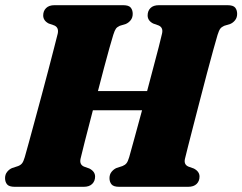

<svg xmlns="http://www.w3.org/2000/svg" viewBox="-22 -720 934 740"><path d="M288.5 -108.5Q283.5 -86 301.5 -78L322.5 -70.5Q344.5 -59 344.5 -39.5Q344.5 -22 333.2 -11Q322 0 300.5 0H35Q13 0 5.2 -9.5Q-2.5 -19 -2.5 -33.5Q-2.5 -48 5.8 -58Q14 -68 25 -72.5L48 -80Q58 -84 63.2 -90.8Q68.5 -97.5 73.5 -114.5Q79 -133.5 89.2 -170.8Q99.5 -208 112.2 -255.5Q125 -303 138.8 -353.8Q152.5 -404.5 164.8 -451.8Q177 -499 186.5 -535.5Q196 -572 200.5 -590.5Q205.5 -614 187 -622L165.5 -629.5Q144.5 -640.5 144.5 -660.5Q144.5 -678 155.8 -689Q167 -700 188 -700H452.5Q474.5 -700 482 -690.5Q489.5 -681 489.5 -666.5Q489.5 -652 481.5 -642Q473.5 -632 462.5 -627.5L439.5 -620.5Q429.5 -616 424.8 -609.5Q420 -603 414.5 -585.5Q409 -568.5 399.8 -535.2Q390.5 -502 379 -458.8Q367.5 -415.5 355.5 -369H545Q557.5 -416.5 569.2 -460.5Q581 -504.5 589.8 -538.8Q598.5 -573 602.5 -590.5Q608 -614 589 -622L568 -629.5Q547 -640.5 547 -660.5Q547 -678 558 -689Q569 -700 590.5 -700H854.5Q877 -700 884.5 -690.5Q892 -681 892 -666.5Q892 -652 884 -642Q876 -632 865 -627.5L842 -620.5Q832 -616 827 -609.5Q822 -603 816.5 -585.5Q811 -566.5 800 -527.5Q789 -488.5 775.8 -438Q762.5 -387.5 748.8 -334.5Q735 -281.5 722.8 -234Q710.5 -186.5 702 -152.8Q693.5 -119 691 -108.5Q685.5 -86 704 -78L725 -70.5Q747 -59 747 -39.5Q747 -22 735.8 -11Q724.5 0 703 0H437.5Q415.5 0 407.8 -9.5Q400 -19 400 -33.5Q400 -48 408.2 -58Q416.5 -68 427 -72.5L450 -80Q460 -84 465.5 -90.8Q471 -97.5 476 -114.5Q482.5 -137.5 496 -186.8Q509.5 -236 525.5 -295H336Q318.5 -228 305 -175.2Q291.5 -122.5 288.5 -108.5Z"/></svg>

Font: Fraunces 72pt S050 Black
Style: Italic
Weight: 900
Italic angle: -16°
Version: Version 1.000; ttfautohint (v1.8.3)